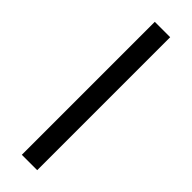

<svg xmlns="http://www.w3.org/2000/svg" viewBox="-259 -768 776 776"><g transform="rotate(45 129.0 -380.0)"><path d="M173 0V-760H85V0Z"/></g></svg>

Font: Noto Sans Elbasan
Style: Regular
Weight: 400
Designer: Monotype Design Team
Foundry: Monotype Imaging Inc.
Version: Version 2.004